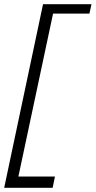

<svg xmlns="http://www.w3.org/2000/svg" viewBox="-25 -672 458 919"><path d="M181 -652H413L403 -607H229L63 173H238L227 227H-5Z"/></svg>

Font: GFS Neohellenic Rg
Style: Italic
Weight: 400
Italic angle: -12°
Designer: Takis Katsoulidis and George D. Matthiopoulos
Foundry: Takis Katsoulidis and George D. Matthiopoulos
Version: Version 1.0